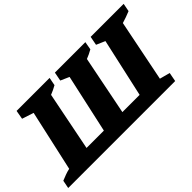

<svg xmlns="http://www.w3.org/2000/svg" viewBox="-116 -1021 1386 1386"><g transform="rotate(-45 576.5 -328.5)"><path d="M1176 -595Q1155 -586 1132 -578Q1109 -570 1086 -563L991 -90L1070 -69L1057 0H-35L-23 -62Q-1 -71 21.5 -79.5Q44 -88 68 -93L172 -560L83 -589L95 -657H432L420 -595Q405 -586 387.5 -578Q370 -570 353 -563L263 -111H440L539 -560L473 -589L486 -657H797L786 -595Q753 -576 719 -563L629 -111H805L905 -560L838 -589L851 -657H1188Z"/></g></svg>

Font: Piazzolla ExtraBold
Style: Italic
Weight: 800
Italic angle: -11.3°
Designer: Juan Pablo del Peral
Foundry: Huerta Tipografica
Version: Version 1.330